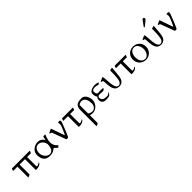

<svg xmlns="http://www.w3.org/2000/svg" viewBox="412 -2642 4817 4817"><g transform="rotate(-45 2820.5 -233.5)"><path d="M626.5 -54.2C629.9 -59.6 630.4 -63 630.4 -64.9C630.4 -66.9 630.4 -71.3 625.5 -71.3C618.2 -71.3 574.2 -32.7 542 -32.7C529.8 -32.7 516.1 -37.6 516.1 -53.2V-373H646.5C651.4 -373 654.3 -376 654.3 -380.9L673.8 -431.6C673.8 -436.5 670.9 -439.5 666 -439.5H46.9C42 -439.5 40.5 -436.5 39.1 -431.6L19.5 -380.9C19.5 -376 22.5 -373 27.3 -373H172.9V13.2L249 -16.1V-373H439.9V-5.9C439.9 9.3 450.7 14.2 457 14.2C508.8 14.2 593.3 3.9 626.5 -54.2Z M724.6 -238.8C724.6 -160.2 741.7 -97.7 775.4 -54.2C809.6 -10.3 863.3 14.2 941.9 14.2C983.4 14.2 1047.9 5.4 1083.5 -19C1128.9 -50.3 1138.7 -58.6 1149.9 -58.6C1160.6 -58.6 1165 -46.9 1182.1 -30.3C1198.2 -14.6 1216.3 2 1237.8 16.1L1279.8 -34.2C1214.4 -73.2 1181.6 -147 1181.6 -222.7C1181.6 -298.8 1210.4 -381.8 1240.2 -453.6H1167.5C1161.1 -423.8 1145.5 -372.1 1142.6 -346.7C1094.2 -432.6 1034.2 -453.6 962.9 -453.6C851.6 -453.6 724.6 -366.7 724.6 -238.8ZM796.4 -223.1C796.4 -351.1 870.6 -403.8 940.9 -403.8C1015.1 -403.8 1097.2 -335 1108.9 -237.3C1108.9 -199.2 1103.5 -161.6 1093.3 -125.5C1071.8 -49.3 1019.5 -20 973.1 -20C871.6 -20 796.4 -135.7 796.4 -223.1Z M1522 -2C1523.9 3.4 1527.3 13.2 1532.7 13.2H1578.1C1583.5 13.2 1591.8 2.9 1594.7 -1C1598.1 -5.4 1615.7 -24.4 1739.7 -345.7C1752.4 -378.4 1755.9 -400.4 1755.9 -414.1C1755.9 -428.7 1745.1 -439.5 1739.7 -439.5H1685.5C1680.7 -439.5 1674.8 -436 1674.8 -431.2C1674.8 -408.2 1682.6 -418.9 1682.6 -370.6C1682.6 -344.2 1674.3 -302.2 1584.5 -111.8C1583.5 -108.9 1578.6 -95.2 1572.8 -95.2C1567.4 -95.2 1564.5 -104 1563.5 -106.9L1451.7 -427.7C1446.3 -442.9 1441.9 -453.6 1436.5 -453.6L1343.3 -410.2C1336.4 -406.2 1331.5 -402.3 1331.5 -393.6C1331.5 -377 1376 -397 1392.6 -352.1Z M1824.7 -439.5C1819.8 -439.5 1818.4 -436.5 1816.9 -431.6L1797.4 -380.9C1797.4 -376 1800.3 -373 1805.2 -373H1965.8V-7.3C1965.8 7.8 1976.6 12.7 1982.9 12.7C2034.7 12.7 2119.1 2.4 2152.3 -55.7C2155.8 -61 2156.2 -64.5 2156.2 -66.4C2156.2 -68.4 2156.2 -72.8 2151.4 -72.8C2144 -72.8 2100.1 -34.2 2067.9 -34.2C2055.7 -34.2 2042 -39.1 2042 -54.7V-373H2180.2C2182.1 -373 2185.5 -374 2186 -375.5L2207.5 -431.6C2207.5 -436.5 2204.6 -439.5 2199.7 -439.5Z M2293.9 304.7C2293.9 309.6 2296.9 312.5 2301.8 312.5L2362.3 283.2C2366.2 281.2 2370.1 279.3 2370.1 275.4V20C2370.6 11.2 2369.1 2 2380.4 2C2413.1 9.3 2439.9 13.2 2468.8 13.2C2501 13.2 2533.7 3.4 2560.5 -11.7C2639.6 -56.6 2690.9 -134.8 2690.9 -228C2690.9 -316.9 2632.8 -452.1 2531.7 -452.1C2390.6 -452.1 2293.9 -432.6 2293.9 -259.3ZM2474.6 -401.4C2585.9 -396.5 2615.7 -269.5 2615.7 -177.7C2615.7 -98.6 2567.9 -22.9 2481.9 -22.9C2459 -22.9 2376.5 -41 2372.1 -68.8C2370.6 -75.7 2370.1 -86.9 2370.1 -88.9V-363.3C2370.1 -363.3 2375 -369.1 2377.4 -370.1C2407.2 -392.1 2439.9 -401.4 2474.6 -401.4Z M2983.9 -453.6C2867.2 -445.3 2794.9 -398.9 2794.9 -330.1C2794.9 -279.8 2801.3 -237.8 2832.5 -199.2C2801.3 -167.5 2796.4 -138.7 2796.4 -110.8C2796.4 -33.2 2842.8 14.2 2928.7 14.2C2964.8 14.2 3002.9 14.2 3037.1 4.4C3085 -9.3 3109.9 -66.4 3110.8 -82C3107.9 -79.1 3098.1 -78.1 3095.2 -74.7C3071.8 -47.4 3050.8 -33.2 3022.5 -33.2C2979.5 -33.2 2917 -34.2 2885.7 -60.1C2858.4 -82.5 2843.3 -112.3 2843.3 -141.1C2843.3 -163.1 2852.1 -174.3 2864.3 -185.5C2877.4 -197.8 2891.1 -200.7 2905.8 -200.7C2937.5 -200.7 2954.6 -198.2 2994.1 -195.8C3005.9 -194.8 3017.6 -193.8 3029.3 -193.8C3052.2 -193.8 3089.4 -220.2 3089.4 -245.1C3089.4 -251 3070.8 -252 3056.6 -252C3031.7 -252 3009.3 -256.3 2985.8 -256.3C2958.5 -256.3 2934.1 -249.5 2907.7 -249.5C2878.4 -249.5 2855 -297.9 2855 -338.9C2855 -357.9 2859.9 -375 2872.1 -385.3C2895.5 -404.8 2921.9 -410.2 2950.2 -410.2C2985.4 -410.2 3030.8 -403.3 3060.1 -386.2L3112.8 -424.8C3096.7 -434.6 3081.5 -440.4 3061.5 -444.8C3036.6 -450.2 3010.3 -453.6 2983.9 -453.6Z M3407.2 13.2C3494.1 13.2 3538.1 -35.6 3561 -91.3C3590.3 -161.6 3598.1 -350.6 3606.9 -447.8C3606.9 -451.2 3605 -453.6 3602.5 -453.6C3602.5 -453.6 3602.1 -453.6 3534.7 -439C3527.8 -437.5 3524.4 -433.6 3524.4 -426.3C3524.4 -357.4 3523.4 -297.9 3517.1 -207C3510.3 -103 3484.9 -15.1 3406.7 -15.1C3361.8 -15.1 3333.5 -53.7 3317.9 -113.3C3283.2 -244.6 3299.8 -453.1 3265.6 -453.1C3263.2 -453.1 3259.8 -453.1 3258.8 -452.6L3167 -409.7C3162.1 -407.2 3158.2 -403.3 3158.2 -397.5C3158.2 -380.4 3194.8 -391.6 3210 -374.5C3222.2 -360.4 3219.2 -290 3225.1 -232.4C3237.3 -114.7 3261.2 13.2 3407.2 13.2Z M3694.3 -439.5C3689.5 -439.5 3688 -436.5 3686.5 -431.6L3667 -380.9C3667 -376 3669.9 -373 3674.8 -373H3835.4V-7.3C3835.4 7.8 3846.2 12.7 3852.5 12.7C3904.3 12.7 3988.8 2.4 4022 -55.7C4025.4 -61 4025.9 -64.5 4025.9 -66.4C4025.9 -68.4 4025.9 -72.8 4021 -72.8C4013.7 -72.8 3969.7 -34.2 3937.5 -34.2C3925.3 -34.2 3911.6 -39.1 3911.6 -54.7V-373H4049.8C4051.8 -373 4055.2 -374 4055.7 -375.5L4077.1 -431.6C4077.1 -436.5 4074.2 -439.5 4069.3 -439.5Z M4354.5 13.7C4482.9 13.7 4585.4 -86.9 4585.4 -220.2C4585.4 -362.3 4482.9 -454.1 4354.5 -454.1C4224.6 -454.1 4119.1 -368.7 4118.7 -220.2C4118.7 -88.4 4222.2 13.7 4354.5 13.7ZM4501.5 -220.2C4501.5 -125.5 4448.7 -17.1 4354.5 -17.1C4247.1 -17.1 4202.6 -119.1 4202.6 -220.2C4202.6 -315.4 4245.1 -423.3 4354.5 -423.3C4450.7 -423.3 4501.5 -318.4 4501.5 -220.2Z M4902.3 -590.8C4903.3 -589.8 4903.3 -589.4 4905.8 -589.4C4907.2 -589.4 4907.7 -589.8 4909.2 -590.8L5040.5 -696.8C5053.7 -707.5 5067.4 -722.7 5067.4 -742.7C5067.4 -761.7 5052.2 -778.8 5032.2 -778.8C5020.5 -778.8 5007.8 -771.5 4995.6 -754.9L4891.6 -610.8C4890.6 -609.9 4889.6 -608.9 4889.6 -607.9C4889.6 -606.9 4890.6 -606 4891.6 -605ZM4890.6 13.2C4977.5 13.2 5021.5 -35.6 5044.4 -91.3C5073.7 -161.6 5081.5 -350.6 5090.3 -447.8C5090.3 -451.2 5088.4 -453.6 5085.9 -453.6C5085.9 -453.6 5085.4 -453.6 5018.1 -439C5011.2 -437.5 5007.8 -433.6 5007.8 -426.3C5007.8 -357.4 5006.8 -297.9 5000.5 -207C4993.7 -103 4968.3 -15.1 4890.1 -15.1C4845.2 -15.1 4816.9 -53.7 4801.3 -113.3C4766.6 -244.6 4783.2 -453.1 4749 -453.1C4746.6 -453.1 4743.2 -453.1 4742.2 -452.6L4650.4 -409.7C4645.5 -407.2 4641.6 -403.3 4641.6 -397.5C4641.6 -380.4 4678.2 -391.6 4693.4 -374.5C4705.6 -360.4 4702.6 -290 4708.5 -232.4C4720.7 -114.7 4744.6 13.2 4890.6 13.2Z M5370.6 -2C5372.6 3.4 5376 13.2 5381.3 13.2H5426.8C5432.1 13.2 5440.4 2.9 5443.4 -1C5446.8 -5.4 5464.4 -24.4 5588.4 -345.7C5601.1 -378.4 5604.5 -400.4 5604.5 -414.1C5604.5 -428.7 5593.8 -439.5 5588.4 -439.5H5534.2C5529.3 -439.5 5523.4 -436 5523.4 -431.2C5523.4 -408.2 5531.2 -418.9 5531.2 -370.6C5531.2 -344.2 5522.9 -302.2 5433.1 -111.8C5432.1 -108.9 5427.2 -95.2 5421.4 -95.2C5416 -95.2 5413.1 -104 5412.1 -106.9L5300.3 -427.7C5294.9 -442.9 5290.5 -453.6 5285.2 -453.6L5191.9 -410.2C5185.1 -406.2 5180.2 -402.3 5180.2 -393.6C5180.2 -377 5224.6 -397 5241.2 -352.1Z"/></g></svg>

Font: Cardo
Style: Italic
Weight: 400
Designer: David J. Perry
Foundry: David J. Perry
Version: Version 0.99